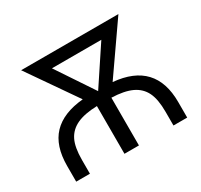

<svg xmlns="http://www.w3.org/2000/svg" viewBox="-144 -876 1117 1065"><g transform="rotate(-30 414.5 -344.0)"><path d="M510.3 -377.4 726.6 -688H103.5L318.8 -377.4C232.3 -369.6 167.3 -343 124 -297.6C80.7 -252.2 59.1 -186.4 59.1 -100.1V0H147V-87.9C147 -141.9 154.4 -183.8 169.2 -213.6C184 -243.4 207.4 -265.8 239.5 -280.8C271.6 -295.7 314.5 -304 368.2 -305.7V0H460.9V-305.7C514.3 -304 557.1 -295.7 589.4 -280.8C621.6 -265.8 645.1 -243.2 659.9 -213.1C674.7 -183 682.1 -141.3 682.1 -87.9V0H770V-100.1C770 -269.7 683.4 -362.1 510.3 -377.4ZM415.5 -374 256.8 -611.8H573.2Z"/></g></svg>

Font: Arimo
Style: Regular
Weight: 400
Designer: Steve Matteson
Foundry: Monotype Imaging Inc.
Version: Version 1.32